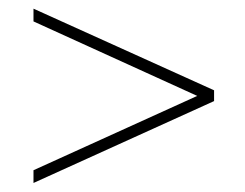

<svg xmlns="http://www.w3.org/2000/svg" viewBox="-20 -543 554 434"><path d="M425.8 -326.2 55.7 -494.6V-523.4L463.9 -338.9V-314.5L55.7 -129.4V-158.2Z"/></svg>

Font: RobotoDraft Thin
Style: Regular
Weight: 250
Version: Version 2.001153; 2014